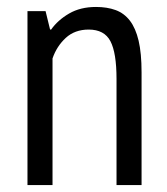

<svg xmlns="http://www.w3.org/2000/svg" viewBox="-20 -532 479 552"><path d="M315 0V-305Q315 -380 297.5 -413.5Q280 -447 235 -447Q195 -447 169 -423Q143 -399 131 -364V0H59V-500H111L124 -447H127Q146 -474 178.5 -493Q211 -512 256 -512Q288 -512 312.5 -503Q337 -494 353.5 -472.5Q370 -451 378.5 -415Q387 -379 387 -324V0Z"/></svg>

Font: PT Sans Narrow
Style: Regular
Weight: 400
Width: 3
Designer: A.Korolkova, O.Umpeleva, V.Yefimov
Foundry: ParaType Ltd
Version: Version 2.003W OFL